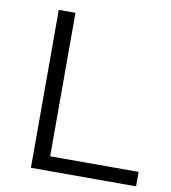

<svg xmlns="http://www.w3.org/2000/svg" viewBox="-79 -769 748 838"><g transform="rotate(10 294.5 -350.0)"><path d="M114 0V-700H188V-64H580V0Z"/></g></svg>

Font: Belfius21
Style: Regular
Weight: 400
Designer: Montserrat's base design by Julieta Ulanovsky, modified by Coast SPRL for Belfius Bank NV.
Foundry: Montserrat's base design by Julieta Ulanovsky, modified by Coast SPRL for Belfius Bank NV.
Version: Version 2.000;FEAKit 1.0